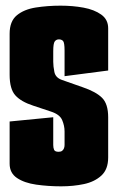

<svg xmlns="http://www.w3.org/2000/svg" viewBox="-20 -648 416 678"><path d="M196 10Q150 10 108 4Q66 -2 40 -19.5Q14 -37 14 -70V-219L168 -234V-136Q168 -126 171 -119Q174 -112 187 -112Q195 -112 199.5 -115.5Q204 -119 206 -124.5Q208 -130 208 -136V-184Q208 -204 199.5 -224Q191 -244 160 -254L97 -275Q54 -289 34 -311.5Q14 -334 14 -384V-529Q14 -573 39.5 -594Q65 -615 106.5 -621.5Q148 -628 194 -628Q237 -628 275 -621Q313 -614 337.5 -596.5Q362 -579 362 -548V-399L208 -379V-469Q208 -498 202.5 -503.5Q197 -509 188 -509Q179 -509 173.5 -502Q168 -495 168 -467V-430Q168 -414 172 -394Q176 -374 198 -366L272 -340Q319 -324 340.5 -302.5Q362 -281 362 -234V-92Q362 -50 338 -28Q314 -6 276.5 2Q239 10 196 10Z"/></svg>

Font: Smooch Sans Thin Black
Style: Regular
Weight: 900
Version: Version 1.010